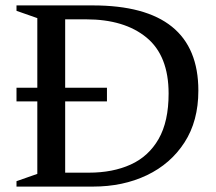

<svg xmlns="http://www.w3.org/2000/svg" viewBox="-20 -690 798 710"><path d="M41 0V-20L118 -47V-315H41V-365.5H118V-623L41 -650V-670H323Q713.5 -670 713.5 -355Q713.5 -242.5 662.2 -163.2Q611 -84 523 -42Q435 0 324 0ZM603.5 -344Q603.5 -484 521.8 -551.2Q440 -618.5 298.5 -618.5H221V-365.5H375.5V-315H221V-51.5H309Q397 -51.5 463.2 -81.5Q529.5 -111.5 566.5 -176Q603.5 -240.5 603.5 -344Z"/></svg>

Font: Newsreader Text Medium
Style: Regular
Weight: 500
Designer: Hugues Gentile
Foundry: Production Type
Version: Version 1.002